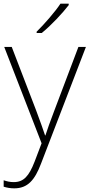

<svg xmlns="http://www.w3.org/2000/svg" viewBox="-23 -786 489 1048"><path d="M352 -758V-766H307C279 -723 218 -653 177 -613V-606H205C257 -648 319 -715 352 -758ZM0 -530 204 -4 166 96C135 176 106 208 52 208C31 208 15 204 -3 198V233C16 239 34 242 55 242C128 242 167 197 201 107L446 -530H405L273 -181C250 -122 235 -77 225 -47H223C213 -78 197 -122 174 -184L41 -530Z"/></svg>

Font: Noto Sans Lao ExtraLight
Style: Regular
Weight: 200
Designer: Monotype Design Team
Foundry: Monotype Imaging Inc.
Version: Version 2.003